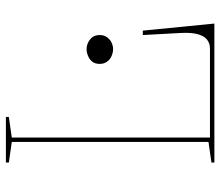

<svg xmlns="http://www.w3.org/2000/svg" viewBox="-68 -680 748 652"><g transform="rotate(-90 306.0 -354.0)"><path d="M80 0V-10L150 -20V-688L80 -698V-708H235V-698L165 -688V-15H467Q485 -15 497.5 -25Q510 -35 516 -57Q522 -79 520 -115L513 -243H528L552 0ZM465 -434Q476 -434 487 -429Q498 -424 505.5 -414.5Q513 -405 513 -389Q513 -375 505.5 -364.5Q498 -354 487 -349Q476 -344 465 -344Q454 -344 442 -349Q430 -354 422.5 -364.5Q415 -375 415 -389Q415 -405 422.5 -414.5Q430 -424 442 -429Q454 -434 465 -434Z"/></g></svg>

Font: Kalnia Thin
Style: Regular
Weight: 250
Designer: Frida Medrano
Foundry: Frida Medrano
Version: Version 1.105